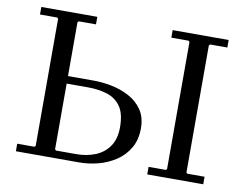

<svg xmlns="http://www.w3.org/2000/svg" viewBox="-74 -774 1138 878"><g transform="rotate(10 495.0 -335.0)"><path d="M345 -380Q384 -380 427.5 -371.5Q471 -363 509 -343Q547 -323 571 -288.5Q595 -254 595 -202Q595 -149 572.5 -110.5Q550 -72 513 -47.5Q476 -23 432 -11.5Q388 0 345 0H50V-35H130L135 -40V-630L130 -635H50V-670H310V-635H230L225 -630V-380ZM325 -35Q372 -35 412 -51Q452 -67 476 -101.5Q500 -136 500 -190Q500 -254 476.5 -287Q453 -320 413.5 -332.5Q374 -345 325 -345H225V-40L230 -35ZM920 -635H840L835 -630V-40L840 -35H920V0H660V-35H740L745 -40V-630L740 -635H660V-670H920Z"/></g></svg>

Font: Brygada 1918
Style: Regular
Weight: 400
Designer: Mateusz Machalski | Borys Kosmynka | Przemek Hoffer
Foundry: NIEPODLEGLA 2018
Version: Version 3.006